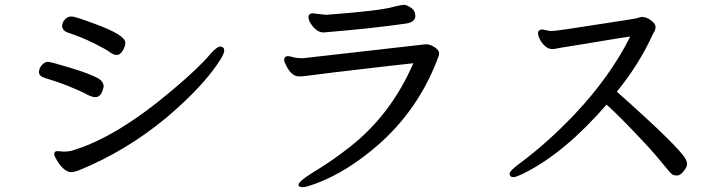

<svg xmlns="http://www.w3.org/2000/svg" viewBox="-20 -735 3040 804"><path d="M379.9 -328.1Q369.1 -328.1 355 -334Q269 -378.9 171.9 -407.2Q143.1 -415 143.1 -433.1Q143.1 -448.2 155 -462.2Q167 -476.1 181.2 -476.1Q191.9 -476.1 274.9 -450.9Q357.9 -425.8 393.1 -405.8Q414.1 -392.1 414.1 -372.1Q404.8 -328.1 379.9 -328.1ZM278.8 -14.2Q249 -14.2 219.2 -62Q207 -82 207 -89.8Q207 -102.1 220.2 -102.1Q231.9 -102.1 244.1 -100.1Q272 -100.1 287.1 -106Q471.2 -162.1 703.1 -358.9Q813 -451.2 860.8 -508.8Q888.2 -540 901.9 -540Q918.9 -540 918.9 -522Q918.9 -507.8 889.2 -464.8Q821.8 -366.2 680.2 -245.1Q509.8 -103 311 -22Q290 -14.2 278.8 -14.2ZM265.1 -598.1Q240.2 -606.9 240.2 -627Q240.2 -640.1 251.2 -653.1Q262.2 -666 279.8 -666Q294.9 -666 374 -636.2Q504.9 -588.9 504.9 -556.2Q504.9 -541 493.9 -522.9Q482.9 -504.9 469 -504.9Q455.1 -504.9 439.5 -516.8Q423.8 -528.8 372.3 -554.4Q320.8 -580.1 265.1 -598.1Z M1249 48.8Q1230 48.8 1230 39.1Q1230 24.9 1289.1 -12.2Q1371.1 -61 1446.8 -121.1Q1617.2 -254.9 1710.9 -470.2Q1666 -465.8 1388.2 -433.1Q1264.2 -418 1255.6 -416.5Q1247.1 -415 1232.9 -415Q1201.2 -415 1179.2 -459Q1169.9 -476.1 1169.9 -484.9Q1169.9 -498 1184.1 -500Q1193.8 -500 1207.5 -495.6Q1221.2 -491.2 1249 -491.2L1764.2 -549.8Q1780.8 -549.8 1799.8 -537.4Q1818.8 -524.9 1818.8 -513.2Q1818.8 -502 1814.9 -494.4Q1811 -486.8 1808.1 -477.1Q1726.1 -270 1562 -127Q1435.1 -17.1 1310.1 30.8Q1262.2 48.8 1249 48.8ZM1335 -599.1Q1306.2 -599.1 1282.2 -634.8Q1272 -649.9 1272 -663.1Q1272 -679.2 1290 -679.2L1345.2 -672.9Q1574.2 -689.9 1629.9 -707Q1662.1 -714.8 1672.1 -714.8Q1682.1 -714.8 1700.7 -702.9Q1719.2 -690.9 1719.2 -668Q1719.2 -642.1 1679.2 -636.2Q1532.2 -615.2 1335 -599.1Z M2130.9 6.8Q2113.8 6.8 2113.8 -7.8Q2113.8 -19 2153.8 -48.8Q2272.9 -137.2 2384.8 -254.9Q2536.1 -415 2619.1 -582Q2589.8 -578.1 2538.8 -569.6Q2487.8 -561 2439 -553Q2390.1 -544.9 2355.5 -539.6Q2320.8 -534.2 2312.5 -532Q2304.2 -529.8 2291 -529.8Q2275.9 -529.8 2262 -542.5Q2248 -555.2 2240.5 -570.6Q2232.9 -585.9 2232.9 -596.2Q2232.9 -609.9 2250 -611.8L2284.2 -605Q2305.2 -605 2365 -614.5Q2424.8 -624 2534.9 -640.6Q2645 -657.2 2648.4 -659.2Q2651.9 -661.1 2668 -664.1Q2686 -664.1 2705.6 -650.1Q2725.1 -636.2 2725.1 -622.1Q2725.1 -607.9 2714.8 -594.2Q2658.2 -467.8 2563 -351.1Q2823.2 -120.1 2851.1 -68.8Q2856.9 -59.1 2856.9 -47.1Q2856.9 -35.2 2842.5 -17.6Q2828.1 0 2814.9 0Q2804.2 0 2796.6 -3.4Q2789.1 -6.8 2752.4 -53Q2715.8 -99.1 2642.1 -175.8Q2573.2 -249 2520 -296.9Q2346.2 -97.2 2181.2 -13.2Q2142.1 6.8 2130.9 6.8Z"/></svg>

Font: LXGW WenKai Screen
Style: Regular
Weight: 400
Designer: LXGW / Fontworks Inc.
Foundry: LXGW / Fontworks Inc.
Version: Version 1.510;January 18,2025